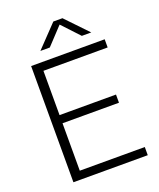

<svg xmlns="http://www.w3.org/2000/svg" viewBox="-169 -1047 951 1149"><g transform="rotate(-20 307.0 -472.5)"><path d="M96 0V-740H564.5V-688H155.5V-406H515V-354H155.5V-52H569.5V0ZM179 -806 312 -945H370L503 -806H443L341 -915L239 -806Z"/></g></svg>

Font: Encode Sans Semi Expanded Light
Style: Regular
Weight: 300
Width: 6
Designer: Multiple Designers
Foundry: Impallari Type
Version: Version 3.000; ttfautohint (v1.8.3) -l 8 -r 50 -G 200 -x 14 